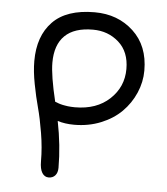

<svg xmlns="http://www.w3.org/2000/svg" viewBox="-48 -734 620 713"><g transform="rotate(5 262.0 -378.0)"><path d="M159.2 -64.9Q144 -64.9 135 -79.3Q126 -93.8 126 -122.1Q126 -172.9 116.9 -227.3Q107.9 -281.7 97.4 -320.1Q86.9 -358.4 77.9 -405.5Q68.8 -452.6 68.8 -491.2Q68.8 -584.5 120.4 -637.7Q171.9 -690.9 276.9 -690.9Q363.3 -690.9 421.1 -637.2Q479 -583.5 479 -491.2Q479 -448.2 461.4 -407.7Q443.8 -367.2 412.8 -336.2Q381.8 -305.2 335.9 -286.6Q290 -268.1 236.8 -268.1Q202.1 -268.1 174.8 -276.9Q192.9 -186.5 192.9 -104Q192.9 -85.4 183.8 -75.2Q174.8 -64.9 159.2 -64.9ZM136.2 -491.2Q136.2 -442.9 159.2 -347.2Q159.7 -347.2 165.3 -345Q170.9 -342.8 172.1 -342.3Q173.3 -341.8 179 -340.1Q184.6 -338.4 187.7 -337.9Q190.9 -337.4 196.8 -336.2Q202.6 -335 207.8 -334.5Q212.9 -334 219.7 -333.5Q226.6 -333 233.9 -333Q314.5 -333 363.3 -378.7Q412.1 -424.3 412.1 -491.2Q412.1 -555.2 372.3 -590.6Q332.5 -626 275.9 -626Q206.5 -626 171.4 -591.8Q136.2 -557.6 136.2 -491.2Z"/></g></svg>

Font: Shantell Sans Irregular Bouncy
Style: Regular
Weight: 300
Designer: Stephen Nixon, Anya Danilova, Shantell Martin
Foundry: Arrow Type
Version: Version 1.006;[9816181b4]